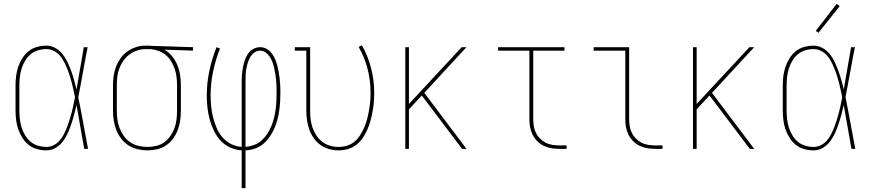

<svg xmlns="http://www.w3.org/2000/svg" viewBox="-20 -776 4540 1001"><path d="M222 8Q198 8 173.5 1.5Q149 -5 129.5 -20.5Q110 -36 96.5 -57.5Q83 -79 75 -102.5Q67 -126 64 -150.5Q61 -175 61 -200V-330Q61 -355 64 -379.5Q67 -404 75 -427.5Q83 -451 96.5 -472.5Q110 -494 129.5 -509.5Q149 -525 173.5 -531.5Q198 -538 222 -538Q247 -538 269 -525.5Q291 -513 306.5 -493.5Q322 -474 332.5 -451Q343 -428 351.5 -405Q360 -382 366.5 -358Q373 -334 379 -310Q389 -365 398 -420Q407 -475 417 -530H437Q424 -465 412.5 -399.5Q401 -334 388 -269Q402 -202 414 -134.5Q426 -67 439 0H419Q409 -57 399 -114Q389 -171 379 -228Q373 -203 366.5 -178.5Q360 -154 352 -130Q344 -106 333.5 -82.5Q323 -59 308 -39Q293 -19 270.5 -5.5Q248 8 222 8ZM222 -10Q242 -10 260.5 -19.5Q279 -29 292 -44.5Q305 -60 314 -78Q323 -96 330 -114.5Q337 -133 343 -152Q349 -171 354 -190.5Q359 -210 363 -229.5Q367 -249 371 -269Q367 -288 363 -307Q359 -326 354 -345Q349 -364 343 -383Q337 -402 329.5 -420Q322 -438 313 -455.5Q304 -473 291 -487.5Q278 -502 260 -511Q242 -520 222 -520Q200 -520 178 -513.5Q156 -507 139 -492.5Q122 -478 110.5 -458.5Q99 -439 92.5 -418Q86 -397 83.5 -374.5Q81 -352 81 -330V-200Q81 -178 83.5 -155.5Q86 -133 92.5 -112Q99 -91 110.5 -71.5Q122 -52 139 -37.5Q156 -23 178 -16.5Q200 -10 222 -10Z M749 8Q723 8 697.5 2Q672 -4 650 -18Q628 -32 612 -53Q596 -74 586.5 -98Q577 -122 573 -148Q569 -174 569 -200V-330Q569 -355 572.5 -380Q576 -405 585 -428.5Q594 -452 608.5 -472.5Q623 -493 643.5 -507.5Q664 -522 688 -530Q712 -538 737 -538Q740 -538 743.5 -538Q747 -538 750 -538Q754 -538 758 -538Q762 -538 766 -537L986 -530V-512L838 -517Q861 -503 878 -482Q895 -461 905 -436Q915 -411 919 -384Q923 -357 923 -330V-200Q923 -174 919.5 -148.5Q916 -123 907 -99Q898 -75 883 -54Q868 -33 846.5 -18.5Q825 -4 800 2Q775 8 749 8ZM749 -10Q772 -10 795 -15.5Q818 -21 836.5 -34.5Q855 -48 868.5 -67.5Q882 -87 890 -109Q898 -131 900.5 -154Q903 -177 903 -200V-330Q903 -352 900.5 -374Q898 -396 891 -416.5Q884 -437 872.5 -456Q861 -475 844.5 -489Q828 -503 807 -510.5Q786 -518 764 -520H750Q747 -520 744.5 -520Q742 -520 739 -520Q716 -520 694.5 -512.5Q673 -505 654.5 -491.5Q636 -478 623 -459Q610 -440 602 -419Q594 -398 591.5 -375.5Q589 -353 589 -330V-200Q589 -176 592 -153Q595 -130 603.5 -108Q612 -86 626 -66.5Q640 -47 659.5 -34Q679 -21 702.5 -15.5Q726 -10 749 -10Z M1240 205V8Q1209 6 1180 -7Q1151 -20 1130 -43Q1109 -66 1095 -95Q1081 -124 1073 -154Q1065 -184 1061.5 -215.5Q1058 -247 1058 -278Q1058 -343 1071.5 -406.5Q1085 -470 1109 -530L1127 -523Q1104 -465 1091 -403Q1078 -341 1078 -278Q1078 -249 1081 -220.5Q1084 -192 1091 -164Q1098 -136 1109.5 -109Q1121 -82 1140 -60Q1159 -38 1185 -25Q1211 -12 1240 -10V-350Q1240 -369 1241.5 -387.5Q1243 -406 1246.5 -424.5Q1250 -443 1256 -461Q1262 -479 1272.5 -495Q1283 -511 1300 -520.5Q1317 -530 1336 -530Q1354 -530 1369.5 -521.5Q1385 -513 1396 -499Q1407 -485 1414 -468.5Q1421 -452 1425.5 -435Q1430 -418 1433 -401Q1436 -384 1438 -366.5Q1440 -349 1441 -331Q1442 -313 1442 -296Q1442 -271 1440.5 -246.5Q1439 -222 1435.5 -197.5Q1432 -173 1425.5 -149.5Q1419 -126 1409 -103.5Q1399 -81 1384.5 -60.5Q1370 -40 1351 -24.5Q1332 -9 1308 -1Q1284 7 1260 8V205ZM1260 -10Q1282 -12 1304 -20Q1326 -28 1343 -43Q1360 -58 1372.5 -77Q1385 -96 1394 -117Q1403 -138 1408.5 -160.5Q1414 -183 1417 -205.5Q1420 -228 1421 -250.5Q1422 -273 1422 -296Q1422 -312 1421.5 -327.5Q1421 -343 1419.5 -359Q1418 -375 1415.5 -390.5Q1413 -406 1409.5 -421.5Q1406 -437 1400.5 -452Q1395 -467 1386.5 -480Q1378 -493 1365 -502.5Q1352 -512 1336 -512Q1320 -512 1306 -502Q1292 -492 1284 -477.5Q1276 -463 1271.5 -447.5Q1267 -432 1264 -415.5Q1261 -399 1260.5 -382.5Q1260 -366 1260 -350Z M1745 8Q1720 8 1695.5 1Q1671 -6 1650.5 -20.5Q1630 -35 1615.5 -56Q1601 -77 1592.5 -101Q1584 -125 1580.5 -150Q1577 -175 1577 -200V-512H1517V-530H1597V-200Q1597 -177 1599.5 -154.5Q1602 -132 1609.5 -110.5Q1617 -89 1629.5 -70Q1642 -51 1660 -37Q1678 -23 1700 -16.5Q1722 -10 1745 -10Q1768 -10 1790.5 -17Q1813 -24 1830 -39Q1847 -54 1859 -73.5Q1871 -93 1880 -114Q1889 -135 1894.5 -157Q1900 -179 1904 -201.5Q1908 -224 1910 -247Q1912 -270 1912 -293Q1912 -355 1896.5 -416Q1881 -477 1850 -531L1867 -540Q1899 -483 1915 -420Q1931 -357 1931 -293Q1931 -268 1929 -243.5Q1927 -219 1922.5 -194.5Q1918 -170 1911.5 -146.5Q1905 -123 1895 -100Q1885 -77 1871 -56.5Q1857 -36 1837.5 -21Q1818 -6 1794 1Q1770 8 1745 8Z M2093 0V-530H2112V-234L2387 -530H2412L2192 -292L2412 0H2389L2201 -249L2179 -278L2112 -206V0Z M2895 0Q2874 0 2853.5 -3.5Q2833 -7 2814.5 -16Q2796 -25 2781 -40Q2766 -55 2756.5 -74Q2747 -93 2743.5 -113.5Q2740 -134 2740 -155V-512H2577V-530H2923V-512H2760V-155Q2760 -136 2763 -118Q2766 -100 2774 -83.5Q2782 -67 2795 -54Q2808 -41 2824 -32.5Q2840 -24 2858.5 -21Q2877 -18 2895 -18H2934V0Z M3395 0Q3374 0 3353.5 -3.5Q3333 -7 3314.5 -16Q3296 -25 3281 -40Q3266 -55 3256.5 -74Q3247 -93 3243.5 -113.5Q3240 -134 3240 -155V-512H3075V-530H3260V-155Q3260 -136 3263 -118Q3266 -100 3274 -83.5Q3282 -67 3295 -54Q3308 -41 3324 -32.5Q3340 -24 3358.5 -21Q3377 -18 3395 -18H3434V0Z M3593 0V-530H3612V-234L3887 -530H3912L3692 -292L3912 0H3889L3701 -249L3679 -278L3612 -206V0Z M4222 8Q4198 8 4173.5 1.5Q4149 -5 4129.5 -20.5Q4110 -36 4096.5 -57.5Q4083 -79 4075 -102.5Q4067 -126 4064 -150.5Q4061 -175 4061 -200V-330Q4061 -355 4064 -379.5Q4067 -404 4075 -427.5Q4083 -451 4096.5 -472.5Q4110 -494 4129.5 -509.5Q4149 -525 4173.5 -531.5Q4198 -538 4222 -538Q4247 -538 4269 -525.5Q4291 -513 4306.5 -493.5Q4322 -474 4332.5 -451Q4343 -428 4351.5 -405Q4360 -382 4366.5 -358Q4373 -334 4379 -310Q4389 -365 4398 -420Q4407 -475 4417 -530H4437Q4424 -465 4412.5 -399.5Q4401 -334 4388 -269Q4402 -202 4414 -134.5Q4426 -67 4439 0H4419Q4409 -57 4399 -114Q4389 -171 4379 -228Q4373 -203 4366.5 -178.5Q4360 -154 4352 -130Q4344 -106 4333.5 -82.5Q4323 -59 4308 -39Q4293 -19 4270.5 -5.5Q4248 8 4222 8ZM4222 -10Q4242 -10 4260.5 -19.5Q4279 -29 4292 -44.5Q4305 -60 4314 -78Q4323 -96 4330 -114.5Q4337 -133 4343 -152Q4349 -171 4354 -190.5Q4359 -210 4363 -229.5Q4367 -249 4371 -269Q4367 -288 4363 -307Q4359 -326 4354 -345Q4349 -364 4343 -383Q4337 -402 4329.5 -420Q4322 -438 4313 -455.5Q4304 -473 4291 -487.5Q4278 -502 4260 -511Q4242 -520 4222 -520Q4200 -520 4178 -513.5Q4156 -507 4139 -492.5Q4122 -478 4110.5 -458.5Q4099 -439 4092.5 -418Q4086 -397 4083.5 -374.5Q4081 -352 4081 -330V-200Q4081 -178 4083.5 -155.5Q4086 -133 4092.5 -112Q4099 -91 4110.5 -71.5Q4122 -52 4139 -37.5Q4156 -23 4178 -16.5Q4200 -10 4222 -10ZM4247 -605 4233 -615 4342 -756 4358 -744Z"/></svg>

Font: Iosevka Slab Thin
Style: Regular
Weight: 100
Monospace: yes
Designer: Belleve Invis
Foundry: Belleve Invis
Version: Version 11.1.0; ttfautohint (v1.8.3)